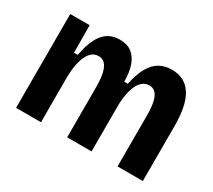

<svg xmlns="http://www.w3.org/2000/svg" viewBox="-107 -737 1037 934"><g transform="rotate(30 411.5 -270.0)"><path d="M59 0V-340V-527H168L169 -373H190Q201 -432 220 -469Q239 -506 266.5 -523Q294 -540 331 -540Q373 -540 399 -520Q425 -500 438 -463Q451 -426 451 -373H471Q484 -433 504.5 -469.5Q525 -506 555 -523Q585 -540 623 -540Q660 -540 687.5 -526Q715 -512 734 -483Q753 -454 762 -410Q771 -366 771 -307V0H629V-284Q629 -330 622.5 -360Q616 -390 602 -404.5Q588 -419 566 -419Q541 -419 522.5 -399.5Q504 -380 494 -343.5Q484 -307 483 -258V0H346V-281Q346 -328 339 -358.5Q332 -389 318 -404Q304 -419 282 -419Q256 -419 238 -399.5Q220 -380 210 -343.5Q200 -307 199 -257V0Z"/></g></svg>

Font: Bricolage Grotesque SemiCondensed
Style: Bold
Weight: 700
Width: 4
Designer: Mathieu Triay
Foundry: Atelier Triay
Version: Version 1.001;gftools[0.9.33.dev8+g029e19f]